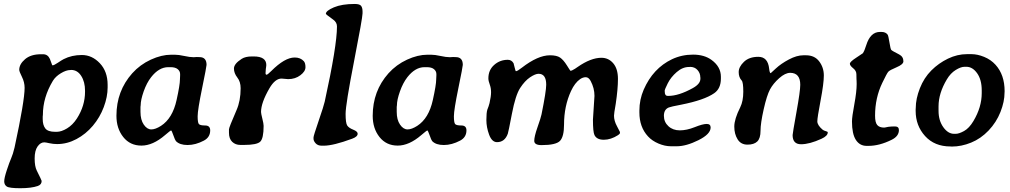

<svg xmlns="http://www.w3.org/2000/svg" viewBox="-20 -737 5149 979"><path d="M197.8 -129.9Q197.8 -99.6 210.9 -82.3Q224.1 -64.9 261.2 -64.9H269.5Q293 -64.9 321.8 -82.3Q350.6 -99.6 372.1 -132.8Q413.6 -197.3 413.6 -269.5V-273.9Q413.6 -319.8 394 -350.1Q374.5 -380.4 342.8 -380.4L338.4 -379.9Q317.4 -379.9 290.3 -363.5Q263.2 -347.2 249.5 -324.7Q198.7 -240.2 198.7 -151.4L197.8 -142.6ZM248 -403.8Q255.4 -403.8 274.9 -417Q294.4 -430.2 304.7 -435.5Q345.7 -456.5 397.5 -456.5Q449.2 -456.5 489 -414.6Q528.8 -372.6 528.8 -304.2V-291Q528.8 -243.2 509 -190.7Q489.3 -138.2 453.4 -95.7Q417.5 -53.2 369.9 -27.8Q322.3 -2.4 271.5 -2.4Q251 -2.4 231.7 -6.8Q212.4 -11.2 205.6 -11.2Q186.5 -11.2 171.6 9.8Q156.7 30.8 156.7 71Q156.7 111.3 167.5 132.8Q192.4 182.6 192.4 185.5Q192.4 204.6 172.4 211.4Q139.6 222.7 83.5 222.7Q27.3 222.7 14.4 213.9Q1.5 205.1 1.5 187.7Q1.5 170.4 14.9 129.9Q28.3 89.4 37.1 69.6Q45.9 49.8 54.2 15.1Q105.5 -222.7 105.5 -289.1Q105.5 -317.9 91.8 -345.2Q78.1 -372.6 78.1 -380.9Q78.1 -409.7 107.7 -435.1Q137.2 -460.4 189 -460.4H199.7Q223.6 -460.4 234.4 -436.5Q239.7 -424.3 242.7 -414.1Q245.6 -403.8 248 -403.8Z M898.4 -359.4Q898.4 -374 886.2 -384.3Q874 -394.5 849.6 -394.5H837.9Q790.5 -394.5 750.5 -343.3Q728 -314.5 712.6 -271Q697.3 -227.5 697.3 -200.2L696.3 -191.9V-166.5Q696.3 -126 713.1 -101.6Q730 -77.1 751.5 -77.1Q772.5 -77.1 800.8 -95.2Q859.9 -133.3 880.4 -227.1Q897.5 -304.2 897.5 -331.5L898.4 -352.1ZM1033.2 -406.2Q1033.2 -397.5 1010.5 -286.9Q987.8 -176.3 987.8 -144.3Q987.8 -112.3 993.9 -104.7Q1000 -97.2 1025.9 -97.2Q1051.8 -97.2 1051.8 -72.3Q1051.8 -37.1 1019.5 -20Q977.1 2.4 936.5 2.4Q896 2.4 877 -17.6Q872.6 -22.5 864 -47.1Q855.5 -71.8 852.3 -71.8Q849.1 -71.8 821.3 -47.9Q759.3 5.4 701.2 5.4Q643.1 5.4 608.4 -38.3Q573.7 -82 573.7 -146.5Q573.7 -272.9 654.3 -363.3Q694.3 -407.7 749 -432.9Q803.7 -458 852.5 -458H871.6Q890.6 -458 919.2 -451.7Q947.8 -445.3 967.3 -445.3L983.4 -446.3L997.1 -445.8Q1033.2 -445.8 1033.2 -406.2Z M1147.5 -60.5V-77.6Q1147.5 -86.9 1186 -175.3Q1207 -223.1 1207 -287.1Q1207 -320.3 1189.9 -342Q1172.9 -363.8 1172.9 -387.7Q1172.9 -411.6 1212.4 -437Q1231.4 -449.2 1264.6 -449.2H1273.4Q1337.9 -449.2 1337.9 -405.3L1336.9 -395.5L1335.4 -385.3Q1334 -372.6 1334 -364.3Q1334 -356 1339.4 -356Q1344.7 -356.4 1363.3 -375Q1432.1 -443.8 1482.4 -443.8H1482.9Q1512.2 -443.8 1529.3 -424.8Q1537.6 -415.5 1537.6 -394.3Q1537.6 -373 1511.5 -353.3Q1485.4 -333.5 1449.2 -333.5L1415.5 -336.4Q1382.8 -336.4 1354 -287.1Q1311 -212.9 1311 -166Q1311 -158.7 1317.6 -132.3Q1324.2 -106 1324.2 -95.2Q1324.2 -31.2 1306.9 -14.6Q1289.6 2 1224.6 2H1205.6Q1180.7 2 1164.1 -13.7Q1147.5 -29.3 1147.5 -60.5Z M1828.6 -668.9Q1828.6 -646.5 1785.4 -425Q1742.2 -203.6 1742.2 -156.5Q1742.2 -109.4 1750.5 -96.9Q1758.8 -84.5 1781.2 -75.7Q1803.7 -66.9 1803.7 -55.2Q1803.7 -40 1775.9 -29.8Q1679.7 5.9 1630.4 5.9H1620.6Q1600.6 5.9 1589.6 -6.1Q1578.6 -18.1 1578.6 -29.3V-36.6Q1578.6 -44.4 1604.7 -120.6Q1630.9 -196.8 1635.7 -218.8Q1698.2 -503.4 1698.2 -602.1Q1698.2 -623 1679.2 -636.7Q1641.6 -663.6 1641.6 -666.5Q1641.6 -682.1 1682.4 -699.5Q1723.1 -716.8 1788.6 -716.8Q1814 -716.8 1821.3 -707Q1828.6 -697.3 1828.6 -678.2Z M2205.1 -359.4Q2205.1 -374 2192.9 -384.3Q2180.7 -394.5 2156.2 -394.5H2144.5Q2097.2 -394.5 2057.1 -343.3Q2034.7 -314.5 2019.3 -271Q2003.9 -227.5 2003.9 -200.2L2002.9 -191.9V-166.5Q2002.9 -126 2019.8 -101.6Q2036.6 -77.1 2058.1 -77.1Q2079.1 -77.1 2107.4 -95.2Q2166.5 -133.3 2187 -227.1Q2204.1 -304.2 2204.1 -331.5L2205.1 -352.1ZM2339.8 -406.2Q2339.8 -397.5 2317.1 -286.9Q2294.4 -176.3 2294.4 -144.3Q2294.4 -112.3 2300.5 -104.7Q2306.6 -97.2 2332.5 -97.2Q2358.4 -97.2 2358.4 -72.3Q2358.4 -37.1 2326.2 -20Q2283.7 2.4 2243.2 2.4Q2202.6 2.4 2183.6 -17.6Q2179.2 -22.5 2170.7 -47.1Q2162.1 -71.8 2158.9 -71.8Q2155.8 -71.8 2127.9 -47.9Q2065.9 5.4 2007.8 5.4Q1949.7 5.4 1915 -38.3Q1880.4 -82 1880.4 -146.5Q1880.4 -272.9 1960.9 -363.3Q2001 -407.7 2055.7 -432.9Q2110.4 -458 2159.2 -458H2178.2Q2197.3 -458 2225.8 -451.7Q2254.4 -445.3 2273.9 -445.3L2290 -446.3L2303.7 -445.8Q2339.8 -445.8 2339.8 -406.2Z M2765.1 -305.2Q2765.1 -360.8 2726.1 -360.8Q2709.5 -360.8 2682.6 -342.8Q2655.8 -324.7 2632.1 -288.1Q2608.4 -251.5 2590.3 -157.2Q2572.3 -63 2569.3 -55.2Q2553.7 -12.2 2514.2 -12.2Q2488.3 -12.2 2474.1 -50Q2460 -87.9 2460 -125Q2460 -162.1 2464.8 -177.7L2471.2 -194.8L2476.1 -211.4Q2483.9 -245.6 2483.9 -266.8Q2483.9 -288.1 2477.1 -306.4Q2470.2 -324.7 2470.2 -337.4Q2470.2 -379.9 2499.8 -406Q2529.3 -432.1 2569.3 -432.1Q2588.4 -432.1 2598.6 -414.6Q2600.1 -411.6 2604.2 -392.8Q2608.4 -374 2610.8 -374Q2618.2 -374 2640.6 -391.6Q2722.7 -455.1 2784.2 -455.1Q2818.8 -455.1 2835.9 -443.4Q2853 -431.6 2870.4 -403.8Q2887.7 -376 2888.7 -376Q2895.5 -376 2911.6 -386.2L2925.3 -395.5Q2992.7 -442.4 3046.4 -442.4Q3083 -442.4 3106.9 -414.3Q3130.9 -386.2 3130.9 -334.7Q3130.9 -283.2 3119.6 -207.5L3112.8 -166.5L3110.8 -147Q3110.8 -121.1 3126 -93.3Q3141.1 -65.4 3141.1 -64V-59.1Q3141.1 -54.2 3131.3 -47.9Q3094.7 -24.4 3058.8 -24.4Q3022.9 -24.4 3011.2 -48.3Q3003.4 -64 3003.4 -127L3011.2 -248Q3011.2 -287.6 2991.7 -324.2Q2981.4 -343.3 2966.8 -343.3Q2952.1 -343.3 2938 -333.5Q2911.1 -314.9 2891.6 -272.9Q2856 -195.8 2856 -101.6Q2856 -41 2835.7 -19Q2815.4 2.9 2741.2 2.9Q2704.1 2.9 2704.1 -19Q2704.1 -41 2720.9 -88.9Q2737.8 -136.7 2741.2 -153.8Q2765.1 -272 2765.1 -305.2Z M3551.3 -335.4V-340.8L3550.8 -343.3Q3550.8 -363.8 3536.6 -379.9Q3522.5 -396 3498.5 -396L3495.6 -395.5H3493.2Q3460.4 -395.5 3430.4 -369.4Q3400.4 -343.3 3384.8 -312Q3369.1 -280.8 3369.1 -273.4L3369.6 -271V-269Q3369.6 -248 3384.8 -248H3387.7Q3440.9 -248 3512.2 -287.6Q3551.3 -309.1 3551.3 -335.4ZM3655.8 -345.7V-336.4Q3655.8 -285.2 3621.6 -261.7Q3571.3 -226.6 3452.6 -203.1Q3400.9 -193.4 3390.1 -189Q3365.2 -178.7 3365.2 -146.7Q3365.2 -114.7 3388.2 -93.5Q3411.1 -72.3 3446.3 -72.3Q3481.4 -72.3 3522.2 -88.6Q3563 -105 3583.3 -105Q3603.5 -105 3603.5 -86.9Q3603.5 -53.2 3541.3 -22.2Q3479 8.8 3430.7 8.8H3400.9Q3370.1 8.8 3337.4 -5.1Q3304.7 -19 3284.2 -41.5Q3240.2 -88.9 3240.2 -163.6V-173.3Q3240.2 -229 3262.2 -279.8Q3309.6 -388.7 3406.7 -435.1Q3456.5 -458.5 3513.9 -458.5Q3571.3 -458.5 3608.4 -431.2Q3655.8 -396.5 3655.8 -345.7Z M4021.5 -48.3Q4021.5 -56.2 4041 -164.6Q4060.5 -272.5 4060.5 -304.7Q4060.5 -365.2 4009.3 -365.7Q3983.9 -365.7 3953.1 -338.4Q3922.4 -311 3906.2 -281Q3890.1 -251 3874 -179.7Q3857.9 -108.4 3857.9 -70.1Q3857.9 -31.7 3841.3 -15.6Q3824.7 0.5 3791.3 0.5Q3757.8 0.5 3741 -26.6Q3724.1 -53.7 3724.1 -91.6Q3724.1 -129.4 3754.4 -189.9Q3770 -221.2 3770 -269.5Q3770 -317.9 3761.7 -326.7Q3746.6 -342.8 3746.6 -369.4Q3746.6 -396 3773.2 -421.6Q3799.8 -447.3 3846.7 -447.3Q3895.5 -447.3 3901.9 -386.7Q3904.3 -364.3 3909.7 -363.8Q3910.2 -363.8 3936 -387.9Q3961.9 -412.1 4002.2 -433.6Q4042.5 -455.1 4076.2 -455.1H4089.8Q4133.8 -455.1 4157.2 -423.8Q4180.7 -392.6 4180.7 -352.1Q4180.7 -311.5 4164.1 -224.4Q4147.5 -137.2 4147.5 -118.2Q4147.5 -99.1 4173.3 -76.7Q4180.2 -70.8 4190.4 -68.4Q4200.7 -65.9 4200.7 -62Q4200.7 -43.9 4168.5 -29.3Q4107.9 -1.5 4064.7 -1.5Q4021.5 -1.5 4021.5 -48.3Z M4441.9 -147Q4441.9 -112.3 4453.1 -99.4Q4464.4 -86.4 4488.3 -86.4L4495.1 -87.4L4509.3 -90.3Q4523.4 -92.3 4543.5 -92.3Q4563.5 -92.3 4563.5 -73.7Q4563.5 -42.5 4526.9 -24.4Q4464.4 6.8 4408.2 6.8H4398.9Q4363.8 6.8 4344 -23.7Q4324.2 -54.2 4324.2 -117.7Q4324.2 -141.1 4336.2 -205.3Q4348.1 -269.5 4348.1 -308.6L4347.7 -325.2L4347.2 -333.5L4346.7 -358.4Q4346.7 -376 4330.1 -389.2Q4313.5 -402.3 4313.5 -412.1Q4313.5 -421.9 4346.2 -443.1Q4378.9 -464.4 4379.4 -465.3Q4387.7 -476.6 4397 -506.8Q4418 -574.2 4466.8 -574.2H4474.6Q4495.6 -574.2 4505.9 -560.5Q4509.8 -555.2 4515.1 -521.5Q4520.5 -487.8 4524.2 -482.9Q4527.8 -478 4564.5 -459.5Q4586.4 -448.2 4586.4 -424.3Q4586.4 -408.7 4551.5 -394Q4516.6 -379.4 4509.3 -371.1Q4502 -362.8 4479 -314.9Q4441.9 -238.3 4441.9 -147Z M4907.2 -396.5H4898.4Q4879.4 -396.5 4853 -380.1Q4826.7 -363.8 4808.1 -332.5Q4765.6 -261.7 4765.6 -194.8V-171.9Q4765.6 -122.6 4789.8 -88.6Q4814 -54.7 4844.7 -54.7H4853.5Q4870.1 -54.7 4896 -69.1Q4921.9 -83.5 4943.4 -119.6Q4985.8 -190.4 4985.8 -262.2V-275.9Q4985.8 -330.6 4962.4 -363.5Q4939 -396.5 4907.2 -396.5ZM4910.6 -460.9H4933.6Q4963.9 -460.9 4998 -447Q5032.2 -433.1 5056.2 -406.7Q5102.5 -355.5 5102.5 -272L5102.1 -264.6Q5102.1 -218.8 5081.3 -166Q5060.5 -113.3 5020.8 -71.5Q4981 -29.8 4931.6 -9.8Q4882.3 10.3 4833.5 10.3L4826.2 9.8Q4745.1 9.8 4697 -43.2Q4648.9 -96.2 4648.9 -171.4V-179.2L4649.4 -186.5Q4649.4 -233.4 4670.4 -286.9Q4691.4 -340.3 4728.8 -377.7Q4766.1 -415 4813.7 -438Q4861.3 -460.9 4910.6 -460.9Z"/></svg>

Font: Averia Serif Libre
Style: Bold Italic
Weight: 700
Italic angle: -6.90001°
Version: Version 1.002